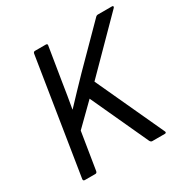

<svg xmlns="http://www.w3.org/2000/svg" viewBox="-151 -787 897 919"><g transform="rotate(-30 297.0 -327.5)"><path d="M60 0Q50 0 51 -10L152 -646Q154 -655 162 -655H221Q232 -655 230 -646L200 -461Q195 -426 189 -391.5Q183 -357 177 -322H178Q208 -354 239 -386.5Q270 -419 301 -451L496 -648Q502 -655 510 -655H588Q593 -655 594 -651.5Q595 -648 591 -644L335 -385L508 -10Q510 -6 508.5 -3Q507 0 502 0H432Q425 0 420 -9L274 -326L161 -215L128 -10Q126 0 118 0Z"/></g></svg>

Font: Sofia Sans Semi Condensed
Style: Italic
Weight: 400
Italic angle: -9°
Designer: Botio Nikoltchev, Ani Petrova
Foundry: lettersoup
Version: Version 4.101